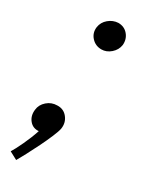

<svg xmlns="http://www.w3.org/2000/svg" viewBox="-158 -463 498 634"><g transform="rotate(30 91.0 -145.5)"><path d="M88 -322Q65 -322 50 -338.5Q35 -355 38 -378Q41 -398 57 -411.5Q73 -425 93 -426Q116 -426 130 -409.5Q144 -393 142 -370Q139 -350 123 -336Q107 -322 88 -322ZM-2 -40Q0 -60 16.5 -74.5Q33 -89 55 -89Q79 -90 93.5 -71.5Q108 -53 104 -29Q102 -18 92.5 4.5Q83 27 70.5 52.5Q58 78 46 100.5Q34 123 27 135L-3 119Q6 105 20.5 74Q35 43 44 15Q22 17 8.5 0.5Q-5 -16 -2 -40Z"/></g></svg>

Font: Kulim Park
Style: Italic
Weight: 400
Italic angle: -8°
Designer: Noponies / Dale Sattler
Foundry: Noponies
Version: Version 1.000; ttfautohint (v1.8.3)